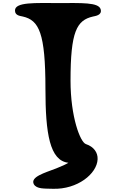

<svg xmlns="http://www.w3.org/2000/svg" viewBox="-20 -849 831 1255"><path d="M277 -269C277 24 305 201 427 215C411 225 383 238 347 252C272 281 177 307 201 355C220 388 272 383 326 385C486 390 614 287 618 192C620 148 593 110 542 93C505 82 441 -84 441 -322C441 -642 481 -717 588 -741C599 -744 649 -748 638 -788C625 -835 511 -829 359 -829C213 -829 77 -837 78 -780C78 -746 114 -745 129 -741C235 -717 277 -634 277 -269Z"/></svg>

Font: Venom Sans
Style: Bd
Weight: 700
Version: Version 1.001